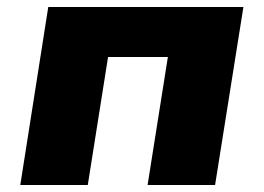

<svg xmlns="http://www.w3.org/2000/svg" viewBox="-20 -529 754 549"><path d="M38 0 118 -509H676L595 0H402L460 -366H289L231 0Z"/></svg>

Font: Nunito Sans 6pt Black
Style: Italic
Weight: 900
Italic angle: -9°
Version: Version 3.101;gftools[0.9.27]